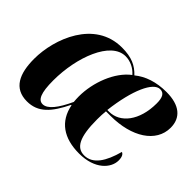

<svg xmlns="http://www.w3.org/2000/svg" viewBox="-108 -774 1013 1013"><g transform="rotate(45 398.0 -268.0)"><path d="M161 10C244 10 291 -44 339 -142H342C362 -40 436 10 550 10C668 10 724 -56 724 -112C724 -140 715 -152 704 -156C679 -63 640 -2 576 -2C519 -2 490 -52 490 -185C490 -206 491 -232 493 -248H528C684 -248 796 -319 796 -428C796 -503 745 -546 647 -546C571 -546 510 -525 465 -488C429 -526 388 -546 315 -546C112 -546 29 -326 29 -176C29 -66 63 10 161 10ZM506 -258H493C513 -425 562 -533 613 -533C642 -533 653 -510 653 -467C653 -338 588 -258 506 -258ZM230 -38C198 -38 181 -73 181 -167C181 -340 251 -527 361 -527C397 -527 432 -510 456 -482C381 -426 336 -307 336 -202C336 -187 337 -176 338 -163C302 -85 266 -38 230 -38Z"/></g></svg>

Font: Noto Serif Display Condensed ExtraBold
Style: Italic
Weight: 800
Width: 3
Italic angle: -12°
Designer: Monotype Design Team
Foundry: Monotype Imaging Inc.
Version: Version 2.009